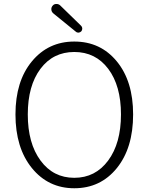

<svg xmlns="http://www.w3.org/2000/svg" viewBox="-20 -956 766 988"><path d="M362.3 12.7Q228.5 12.7 144 -91.3Q59.6 -195.3 59.6 -367.2Q59.6 -538.1 144 -640.1Q228.5 -742.2 362.3 -742.2Q497.1 -742.2 581.1 -640.1Q665 -538.1 665 -367.2Q665 -194.3 581.1 -90.8Q497.1 12.7 362.3 12.7ZM362.3 -41Q470.7 -41 536.6 -129.9Q602.5 -218.8 602.5 -367.2Q602.5 -514.6 537.1 -601.6Q471.7 -688.5 362.3 -688.5Q252.9 -688.5 188 -601.6Q123 -514.6 123 -367.2Q123 -218.8 188.5 -129.9Q253.9 -41 362.3 -41ZM398.4 -794.9Q392.6 -789.1 384.8 -788.1Q383.8 -788.1 382.8 -788.1Q375 -788.1 370.1 -793L254.9 -886.7Q244.1 -895.5 244.1 -909.2Q244.1 -918.9 251 -926.8Q257.8 -935.5 269.5 -935.5Q270.5 -935.5 271.5 -935.5Q281.2 -935.5 289.1 -928.7L396.5 -824.2Q403.3 -817.4 403.3 -808.6Q403.3 -800.8 398.4 -794.9Z"/></svg>

Font: Gen Jyuu Gothic P Light
Style: Regular
Weight: 200
Designer: [Source Han Sans]
Ryoko NISHIZUKA  (kana & ideographs); Paul D. Hunt (Latin, Greek & Cyrillic); Wenlong ZHANG  (bopomofo
Version: Version 1.002.20150607